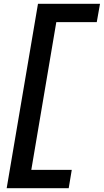

<svg xmlns="http://www.w3.org/2000/svg" viewBox="-20 -843 544 1006"><path d="M15 143 179 -823H504L487 -727H275L144 47H356L340 143Z"/></svg>

Font: iosevka_custom_sans_ss08
Style: Bold Italic
Weight: 700
Italic angle: -10°
Designer: Belleve Invis
Foundry: Belleve Invis
Version: Version 10.3.0; ttfautohint (v1.8.3)